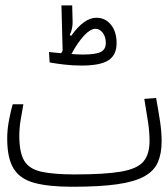

<svg xmlns="http://www.w3.org/2000/svg" viewBox="-20 -693 626 714"><path d="M248.5 1.5Q161.1 1.5 107.9 -12.9Q54.7 -27.3 30.8 -65.9Q6.8 -104.5 6.8 -177.7Q6.8 -211.9 13.9 -248.3Q21 -284.7 27.3 -305.2H66.9Q62 -277.3 56.9 -247.6Q51.8 -217.8 51.8 -187.5Q51.8 -126.5 69.8 -95.7Q87.9 -64.9 132.8 -54.7Q177.7 -44.4 258.3 -44.4Q370.6 -44.4 430.7 -54.9Q490.7 -65.4 513.4 -92.3Q536.1 -119.1 536.1 -168.5Q536.1 -201.2 530.8 -237.3Q525.4 -273.4 516.6 -325.2L560.5 -328.6Q568.8 -283.7 575 -242.9Q581.1 -202.1 581.1 -167.5Q581.1 -122.1 567.1 -89.8Q553.2 -57.6 517.1 -37.4Q481 -17.1 416 -7.8Q351.1 1.5 248.5 1.5ZM283.2 -449.2Q250 -449.2 218.8 -452.9Q187.5 -456.5 164.6 -460.9L162.1 -499.5Q182.1 -497.1 207.5 -495.1Q210 -500 212.9 -504.9L208.5 -672.9H248.5L250 -612.3Q250.5 -601.6 248 -588.6Q245.6 -575.7 239.3 -562.5L245.1 -560.1Q267.6 -592.3 291.3 -609.6Q314.9 -627 338.4 -627Q371.6 -627 392.6 -601.1Q413.6 -575.2 413.6 -532.7Q413.6 -488.3 383.3 -468.8Q353 -449.2 283.2 -449.2ZM245.6 -492.2Q257.8 -491.2 268.8 -490.7Q279.8 -490.2 287.6 -490.2Q335.9 -490.2 354.7 -499.8Q373.5 -509.3 373.5 -533.2Q373.5 -555.7 362.3 -570.8Q351.1 -585.9 335 -585.9Q315.9 -585.9 292.5 -560.5Q269 -535.2 245.6 -492.2Z"/></svg>

Font: Cascadia Code ExtraLight
Style: Regular
Weight: 200
Monospace: yes
Designer: Aaron Bell
Foundry: Saja Typeworks
Version: Version 2407.024; ttfautohint (v1.8.4)